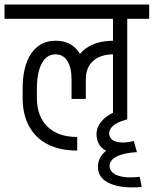

<svg xmlns="http://www.w3.org/2000/svg" viewBox="-45 -650 679 848"><path d="M454 -103V-585H517V-123ZM197 -567V-630H614V-567ZM271 -299Q271 -379 320 -424.5Q369 -470 457 -470V-410Q399 -410 366.5 -381Q334 -352 334 -299ZM456 -410V-470H472V-410ZM296 15Q221 15 167 -12Q113 -39 84 -91.5Q55 -144 55 -217H118Q118 -136 165 -90.5Q212 -45 296 -45ZM55 -217V-260H118V-217ZM55 -259Q55 -359 93.5 -414.5Q132 -470 200 -470V-410Q161 -410 139.5 -370Q118 -330 118 -259ZM271 -213V-299H334V-213ZM271 -299Q271 -352 252.5 -381Q234 -410 200 -410V-470Q263 -471 298.5 -426Q334 -381 334 -299ZM-25 -567V-630H446V-567ZM454 -171V-470H517V-171ZM388 95Q384 46 425.5 14.5Q467 -17 546 -25L560 22Q502 25 470 41.5Q438 58 439 85ZM581 176Q494 183 443 161.5Q392 140 388 95L439 85Q441 113 476 125.5Q511 138 572 131ZM558 16Q487 36 441 22.5Q395 9 384 -34L439 -49Q447 -28 475 -22.5Q503 -17 546 -27ZM384 -34Q373 -80 405 -116Q437 -152 505 -171L517 -123Q473 -112 452.5 -92.5Q432 -73 439 -49Z"/></svg>

Font: Akshar Light Light
Style: Regular
Weight: 300
Version: Version 1.100